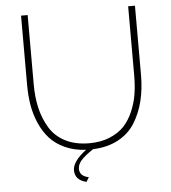

<svg xmlns="http://www.w3.org/2000/svg" viewBox="-58 -763 876 984"><g transform="rotate(-5 379.5 -271.0)"><path d="M379 -28Q438 -28 484 -47Q530 -66 558.5 -96.5Q587 -127 605.5 -170.5Q624 -214 631 -258.5Q638 -303 638 -354V-710H673V-354Q673 -282 658 -220.5Q643 -159 611.5 -108.5Q580 -58 525 -28.5Q470 1 395 4Q350 34 332 55Q314 76 314 98Q314 136 361 145L347 168Q288 154 288 103Q288 58 359 4Q299 1 251.5 -20.5Q204 -42 173.5 -76Q143 -110 123 -156Q103 -202 95 -250.5Q87 -299 87 -354V-710H121V-354Q121 -288 133.5 -233Q146 -178 174.5 -130Q203 -82 255 -55Q307 -28 379 -28Z"/></g></svg>

Font: Raleway
Style: ExtraLight
Weight: 200
Designer: Matt McInerney, Pablo Impallari, Rodrigo Fuenzalida
Foundry: Matt McInerney, Pablo Impallari, Rodrigo Fuenzalida
Version: Version 2.001